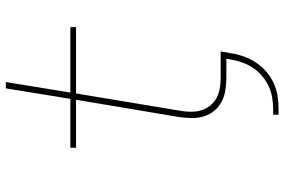

<svg xmlns="http://www.w3.org/2000/svg" viewBox="-174 -600 949 640"><g transform="rotate(-90 300.0 -280.5)"><path d="M257 174H237V156H257Q276 156 295.5 152.5Q315 149 333 140.5Q351 132 367 118.5Q383 105 394 88Q405 71 411.5 52.5Q418 34 421 15L424 0H358Q338 0 317.5 -3.5Q297 -7 280 -16Q263 -25 250.5 -40Q238 -55 232 -74Q226 -93 226 -113.5Q226 -134 229 -155L287 -501H127V-520H290L325 -735H346L311 -520H529V-501H308L250 -152Q247 -134 247 -116.5Q247 -99 252 -83Q257 -67 267.5 -54Q278 -41 292.5 -33Q307 -25 324 -22Q341 -19 358 -19H448L442 15Q439 36 431.5 57.5Q424 79 411.5 98Q399 117 381.5 132.5Q364 148 343 157.5Q322 167 300.5 170.5Q279 174 257 174Z"/></g></svg>

Font: Iosevka SS04 Thin Extended
Style: Italic
Weight: 100
Width: 7
Italic angle: -9°
Monospace: yes
Designer: Belleve Invis
Foundry: Belleve Invis
Version: Version 19.0.0; ttfautohint (v1.8.4)